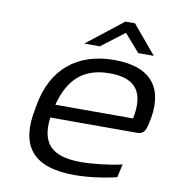

<svg xmlns="http://www.w3.org/2000/svg" viewBox="-79 -749 746 827"><g transform="rotate(10 294.5 -335.5)"><path d="M579 -265C615 -417 554 -509 386 -509C223 -509 116 -421 88 -256L86 -244C52 -80 115 9 300 9C355 9 423 1 485 -14L498 -72C444 -59 368 -51 318 -51C189 -51 142 -104 156 -217H532C563 -217 571 -229 579 -265ZM168 -275C198 -391 262 -449 376 -449C493 -449 531 -389 508 -275ZM245 -556H313L414 -633L481 -556H549L445 -680H403Z"/></g></svg>

Font: LT Wave Light
Style: Italic
Weight: 300
Designer: Daniel Lyons
Version: Version 2.5 (Glyphs App)